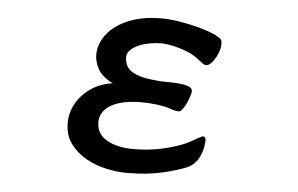

<svg xmlns="http://www.w3.org/2000/svg" viewBox="-45 -572 1089 701"><g transform="rotate(5 500.0 -221.5)"><path d="M744.1 -447.3Q748 -433.6 744.1 -417Q740.2 -400.4 732.4 -385.7Q724.6 -371.1 714.8 -361.3Q705.1 -351.6 696.3 -351.6Q691.4 -351.6 684.6 -356.4Q677.7 -361.3 668 -369.1Q657.2 -377.9 642.1 -386.2Q627 -394.5 608.4 -400.9Q589.8 -407.2 569.3 -411.6Q548.8 -416 529.3 -417Q507.8 -417 485.8 -413.1Q463.9 -409.2 446.3 -401.9Q428.7 -394.5 416.5 -383.3Q404.3 -372.1 403.3 -357.4Q403.3 -342.8 408.2 -329.6Q413.1 -316.4 425.8 -306.6Q438.5 -296.9 461.4 -290Q484.4 -283.2 519.5 -280.3Q531.2 -278.3 553.2 -278.3Q575.2 -278.3 597.7 -276.9Q620.1 -275.4 636.7 -270Q653.3 -264.6 653.3 -252.9Q653.3 -247.1 649.4 -234.4Q645.5 -221.7 639.6 -208.5Q633.8 -195.3 626 -185.1Q618.2 -174.8 610.4 -174.8Q607.4 -174.8 600.1 -176.3Q592.8 -177.7 589.8 -178.7Q563.5 -188.5 532.7 -192.4Q502 -196.3 472.7 -196.3Q442.4 -196.3 415.5 -191.4Q388.7 -186.5 368.2 -176.3Q347.7 -166 335.4 -149.4Q323.2 -132.8 323.2 -110.4Q323.2 -66.4 361.8 -44.9Q400.4 -23.4 459 -23.4Q514.6 -23.4 563 -34.2Q611.3 -44.9 647.5 -60.5Q656.2 -64.5 666 -69.8Q675.8 -75.2 684.1 -80.1Q692.4 -85 699.2 -88.4Q706.1 -91.8 709 -91.8Q712.9 -91.8 715.8 -87.9Q718.8 -84 718.8 -80.1Q718.8 -48.8 705.1 -19Q691.4 10.7 663.1 24.4Q628.9 39.1 572.8 52.2Q516.6 65.4 441.4 65.4Q409.2 65.4 369.1 57.1Q329.1 48.8 294.4 29.8Q259.8 10.7 235.8 -20.5Q211.9 -51.8 211.9 -97.7Q211.9 -129.9 224.6 -157.2Q237.3 -184.6 258.3 -205.6Q279.3 -226.6 306.6 -239.7Q334 -252.9 363.3 -255.9Q322.3 -276.4 308.1 -303.2Q293.9 -330.1 293.9 -355.5Q293.9 -382.8 308.1 -410.2Q322.3 -437.5 351.1 -459.5Q379.9 -481.4 421.9 -494.6Q463.9 -507.8 519.5 -507.8Q550.8 -507.8 588.4 -501.5Q626 -495.1 658.7 -486.3Q691.4 -477.5 715.3 -466.8Q739.3 -456.1 744.1 -447.3Z"/></g></svg>

Font: JasonHandwriting1
Style: Regular
Weight: 400
Version: Version 1.48.20